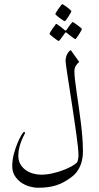

<svg xmlns="http://www.w3.org/2000/svg" viewBox="-20 -777 472 911"><path d="M373.5 -59.1Q373.5 -43.5 371.1 -26.9Q368.7 -10.3 362.3 6.1Q356 22.5 345 37.6Q334 52.7 316.9 64.9Q299.8 77.6 283.2 86.7Q266.6 95.7 248.3 101.8Q230 107.9 208.7 110.8Q187.5 113.8 161.1 113.8Q141.6 113.8 119.9 107.7Q98.1 101.6 80.1 88.9Q62 76.2 50 56.9Q38.1 37.6 38.1 11.2Q38.1 -18.1 45.9 -47.1Q53.7 -76.2 63.5 -99.1Q73.2 -122.1 82 -136.5Q90.8 -150.9 92.8 -150.9Q99.1 -150.9 99.1 -146Q99.1 -144.5 94 -135.5Q88.9 -126.5 83 -112.1Q77.1 -97.7 72 -78.6Q66.9 -59.6 66.9 -38.1Q66.9 -14.6 76.9 2.4Q86.9 19.5 102.8 30.5Q118.7 41.5 137.7 46.6Q156.7 51.8 174.8 51.8Q200.7 51.8 227.1 45.9Q253.4 40 276.6 31.5Q299.8 22.9 317.6 13.2Q335.4 3.4 344.2 -4.9Q346.2 -6.8 347.7 -11Q349.1 -15.1 350.1 -20.3Q351.1 -25.4 351.8 -30.5Q352.5 -35.6 352.5 -38.6Q352.5 -53.2 349.9 -78.9Q347.2 -104.5 342.8 -136.5Q338.4 -168.5 333 -204.6Q327.6 -240.7 322.3 -276.9Q316.4 -315.4 310.8 -351.3Q305.2 -387.2 300.8 -415.8Q296.4 -444.3 293.7 -463.6Q291 -482.9 291 -488.8Q291 -494.6 292.5 -502Q293.9 -509.3 297.1 -516.6Q300.3 -523.9 304.9 -530Q309.6 -536.1 315.9 -539.1Q316.4 -538.1 322.8 -529.3Q329.1 -520.5 336.4 -510.3L356 -482.9Q347.7 -477.5 340.3 -465.8Q333 -454.1 333 -439Q333 -422.9 335.9 -397.5Q338.9 -372.1 343.5 -340.3Q348.1 -308.6 353.3 -272.7Q358.4 -236.8 363 -200Q367.7 -163.1 370.6 -127Q373.5 -90.8 373.5 -59.1ZM318.8 -724.6Q318.8 -722.7 314.5 -714.8Q310.1 -707 304.7 -698.5Q299.3 -689.9 293.9 -683.1Q288.6 -676.3 286.6 -676.3Q285.6 -676.3 278.6 -680.9Q271.5 -685.5 263.4 -691.4Q255.4 -697.3 249 -702.9Q242.7 -708.5 242.7 -710.4Q242.7 -712.4 247.3 -720Q252 -727.5 257.8 -735.8Q263.7 -744.1 268.8 -750.7Q273.9 -757.3 274.9 -757.3Q276.9 -757.3 284.2 -752.7Q291.5 -748 299.1 -742.2Q306.6 -736.3 312.7 -731Q318.8 -725.6 318.8 -724.6ZM368.7 -639.6Q368.7 -637.7 364.3 -629.9Q359.9 -622.1 354.5 -613.5Q349.1 -605 344 -598.1Q338.9 -591.3 336.9 -591.3Q335.9 -591.3 329.3 -595.9Q322.8 -600.6 315.4 -606.4Q306.6 -612.8 295.9 -621.6Q293.9 -623.5 292 -623.5Q290.5 -623.5 288.6 -620.6Q280.8 -609.9 274.9 -601.6Q269.5 -594.2 264.9 -588.4Q260.3 -582.5 258.8 -582.5Q257.3 -582.5 250.2 -587.2Q243.2 -591.8 235.4 -597.9Q227.5 -604 221.2 -609.6Q214.8 -615.2 214.8 -616.7Q214.8 -618.2 219.5 -625.7Q224.1 -633.3 229.7 -641.6Q235.4 -649.9 240.5 -656.7Q245.6 -663.6 246.6 -663.6Q249 -663.6 255.6 -658.9Q262.2 -654.3 269 -648.9Q277.3 -642.6 286.6 -634.3Q290 -631.8 291.5 -631.8Q293 -631.8 295.9 -635.3Q302.7 -645.5 308.6 -653.8Q314 -660.6 318.6 -666.5Q323.2 -672.4 324.7 -672.4Q326.2 -672.4 333.3 -667.7Q340.3 -663.1 348.1 -657.2Q356 -651.4 362.3 -646Q368.7 -640.6 368.7 -639.6Z"/></svg>

Font: Scheherazade Rohingya
Style: Regular
Weight: 400
Designer: SIL International
Foundry: SIL International
Version: Version 2.000 (build 440/429)